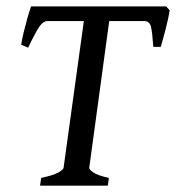

<svg xmlns="http://www.w3.org/2000/svg" viewBox="-20 -586 556 606"><path d="M515.6 -553.2Q512.2 -531.2 503.4 -496.6Q494.6 -461.9 487.3 -438H463.9Q460.9 -481.9 456.8 -500.7Q452.6 -519.5 435.1 -519.5H310.1L322.3 -565.9H504.4ZM256.8 -519.5H129.4Q117.2 -519.5 105.5 -503.7Q93.8 -487.8 68.8 -435.5L46.9 -444.8Q49.3 -461.4 54.7 -483.9Q60.1 -506.3 66.4 -528.6Q72.8 -550.8 78.1 -565.9H259.8ZM323.7 -24.4 320.3 0H106.4L109.9 -24.4Q148.4 -32.7 164.1 -41.5Q179.7 -50.3 180.7 -56.6L245.1 -522.9Q246.6 -535.2 190.4 -541L193.8 -565.9H391.1L388.2 -541Q359.4 -538.1 342.8 -533.4Q326.2 -528.8 325.2 -522.9L261.7 -56.6Q261.2 -51.3 274.2 -42Q287.1 -32.7 323.7 -24.4Z"/></svg>

Font: Dai Banna SIL
Style: Italic
Weight: 400
Italic angle: -11°
Designer: Victor Gaultney
Foundry: SIL International
Version: Version 4.000